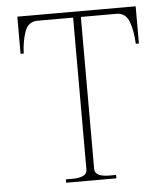

<svg xmlns="http://www.w3.org/2000/svg" viewBox="-51 -746 692 792"><g transform="rotate(-5 295.0 -350.0)"><path d="M191 -14H218Q248 -14 263.5 -22Q279 -30 279 -47V-676H132Q93 -676 79 -637Q65 -598 63 -546H50V-700H540V-546H527Q525 -598 511 -637Q497 -676 458 -676H311V-47Q311 -30 326.5 -22Q342 -14 372 -14H399V0H191Z"/></g></svg>

Font: Taviraj Thin
Style: Regular
Weight: 250
Designer: Katatrad Team
Foundry: CadsonDemak
Version: Version 1.001